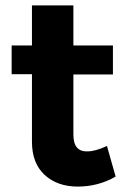

<svg xmlns="http://www.w3.org/2000/svg" viewBox="-20 -682 466 709"><path d="M23 -408V-514H98V-662H251V-514H397V-407H251V-185Q251 -152 264.5 -137Q278 -122 303 -123Q332 -123 375 -143L407 -30Q343 7 267 7Q192 7 145 -36Q98 -79 98 -159V-408Z"/></svg>

Font: Trueno
Style: SBd
Weight: 600
Designer: Julieta Ulanovsky
Foundry: Julieta Ulanovsky
Version: Version 3.001b